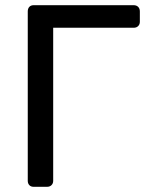

<svg xmlns="http://www.w3.org/2000/svg" viewBox="-20 -720 563 740"><path d="M110 0Q99 0 93 -6.5Q87 -13 87 -23V-676Q87 -687 93 -693.5Q99 -700 110 -700H495Q506 -700 512.5 -693.5Q519 -687 519 -676V-636Q519 -626 512.5 -619.5Q506 -613 495 -613H185V-23Q185 -13 178.5 -6.5Q172 0 161 0Z"/></svg>

Font: Rubik Light
Style: Regular
Weight: 400
Version: Version 2.101